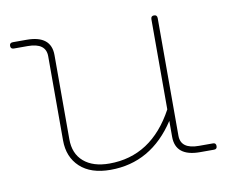

<svg xmlns="http://www.w3.org/2000/svg" viewBox="-53 -442 600 510"><g transform="rotate(-10 247.5 -187.0)"><path d="M207 5Q154 5 125 -22Q96 -49 96 -94V-321Q96 -357 47 -357H10Q1 -357 1 -365.5Q1 -374 10 -374H47Q113 -374 113 -321V-94Q113 -55 138 -33.5Q163 -12 207 -12Q321 -12 383 -127V-370Q383 -379 391.5 -379Q400 -379 400 -370V-53Q400 -17 449 -17H487Q495 -17 495 -8.5Q495 0 487 0H449Q383 0 383 -53V-96Q317 5 207 5Z"/></g></svg>

Font: Flamenco Light
Style: Regular
Weight: 300
Designer: Luciano Vergara
Foundry: Luciano Vergara
Version: Version 1.003